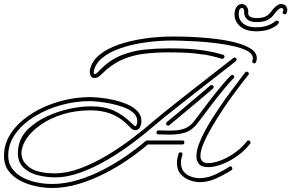

<svg xmlns="http://www.w3.org/2000/svg" viewBox="-73 -903 1452 957"><path d="M398 -514Q382 -514 377.5 -528Q373 -542 375 -554Q384 -598 422.5 -629.5Q461 -661 519.5 -681Q578 -701 648 -711Q718 -721 791 -721Q801 -721 835 -720.5Q869 -720 916.5 -717Q964 -714 1014 -707.5Q1064 -701 1108 -689Q1152 -677 1179.5 -658.5Q1207 -640 1207 -613Q1207 -602 1203 -593Q1200 -587 1194 -587Q1190 -587 1186.5 -591Q1183 -595 1185 -601Q1187 -604 1187 -607Q1187 -610 1187 -613Q1187 -634 1161 -648.5Q1135 -663 1093 -672.5Q1051 -682 1003 -688Q955 -694 910 -696.5Q865 -699 832.5 -700Q800 -701 791 -701Q716 -701 648 -691Q580 -681 526 -662Q472 -643 437.5 -615Q403 -587 395 -550Q395 -549 394.5 -547Q394 -545 394 -543Q394 -534 398 -534Q405 -534 413.5 -542Q422 -550 426 -555Q475 -605 532 -627.5Q589 -650 649 -656Q709 -662 766 -662Q849 -662 902 -656.5Q955 -651 987 -643.5Q1019 -636 1039 -630Q1046 -627 1046 -621Q1046 -616 1042 -612.5Q1038 -609 1033 -610Q1014 -616 983 -623.5Q952 -631 900 -636.5Q848 -642 766 -642Q702 -642 644.5 -635Q587 -628 534.5 -605Q482 -582 433 -533Q426 -526 417.5 -520Q409 -514 398 -514ZM186 34Q149 34 107.5 25.5Q66 17 29.5 -1.5Q-7 -20 -30 -50.5Q-53 -81 -53 -126Q-53 -179 -27.5 -224Q-2 -269 41.5 -305Q85 -341 140 -366.5Q195 -392 255.5 -405.5Q316 -419 374 -419Q393 -419 425 -416Q457 -413 492.5 -405Q528 -397 560 -383.5Q592 -370 612 -349Q632 -328 632 -299Q632 -295 631.5 -291.5Q631 -288 630 -283Q629 -276 622 -265Q615 -254 600 -254Q590 -254 576.5 -267.5Q563 -281 556 -288Q519 -322 475.5 -337.5Q432 -353 380 -353Q302 -353 238.5 -333Q175 -313 129 -280.5Q83 -248 58.5 -211Q34 -174 34 -139Q34 -98 74 -68.5Q114 -39 201 -39Q260 -39 326 -63.5Q392 -88 458.5 -127.5Q525 -167 585.5 -213Q646 -259 694 -301Q709 -314 739.5 -338.5Q770 -363 809.5 -394.5Q849 -426 891.5 -459Q934 -492 973.5 -523Q1013 -554 1044 -578Q1075 -602 1090 -614Q1092 -616 1096 -616Q1106 -616 1106 -605Q1106 -601 1102 -598Q1087 -586 1056.5 -562Q1026 -538 986.5 -507.5Q947 -477 904.5 -443.5Q862 -410 822.5 -379Q783 -348 752.5 -323.5Q722 -299 707 -286Q659 -244 598 -197.5Q537 -151 469 -110.5Q401 -70 332.5 -44.5Q264 -19 201 -19Q159 -19 116 -29.5Q73 -40 44.5 -67Q16 -94 16 -142Q16 -150 17 -158.5Q18 -167 20 -176Q30 -224 68.5 -261Q107 -298 161 -323Q215 -348 273 -360.5Q331 -373 380 -373Q447 -373 494.5 -351.5Q542 -330 586 -286Q589 -284 593 -280Q597 -276 601 -274Q607 -274 610 -288Q611 -291 611 -294Q611 -297 611 -300Q611 -324 591.5 -341Q572 -358 542 -369Q512 -380 479 -386.5Q446 -393 417.5 -396Q389 -399 374 -399Q304 -399 232.5 -379.5Q161 -360 101 -323.5Q41 -287 4.5 -237Q-32 -187 -32 -127Q-32 -90 -12.5 -63Q7 -36 39 -19Q71 -2 109.5 6Q148 14 186 14Q250 14 314.5 -5.5Q379 -25 441 -57Q503 -89 557 -126.5Q611 -164 654 -201Q654 -201 656.5 -202Q659 -203 660 -203H836Q846 -203 846 -193Q846 -183 836 -183H664Q621 -146 566 -108Q511 -70 448 -38Q385 -6 318.5 14Q252 34 186 34ZM964 -70Q932 -70 919 -85.5Q906 -101 906 -124Q906 -151 917.5 -182Q929 -213 943 -240Q957 -267 965 -280Q985 -314 1016 -360Q1047 -406 1082.5 -454Q1118 -502 1149 -542Q1152 -546 1157 -546Q1162 -546 1166 -540.5Q1170 -535 1165 -530Q1160 -524 1140.5 -499Q1121 -474 1094 -437.5Q1067 -401 1038 -357.5Q1009 -314 983.5 -270.5Q958 -227 942 -189.5Q926 -152 926 -127Q926 -90 964 -90Q992 -90 1027.5 -103.5Q1063 -117 1098 -142Q1133 -167 1158 -199Q1161 -203 1166 -203Q1171 -203 1174.5 -197Q1178 -191 1173 -186Q1148 -153 1111 -126.5Q1074 -100 1035.5 -85Q997 -70 964 -70ZM776 -232Q762 -232 747.5 -232.5Q733 -233 717 -233Q707 -233 707 -243Q707 -253 717 -253Q730 -253 744 -252.5Q758 -252 772 -252Q787 -252 802.5 -253Q818 -254 833 -258Q853 -263 869 -274Q885 -285 902 -309Q936 -355 970 -399Q1004 -443 1032.5 -477Q1061 -511 1078 -527Q1081 -530 1085 -530Q1090 -530 1093.5 -524Q1097 -518 1091 -513Q1075 -497 1047 -463.5Q1019 -430 985.5 -386.5Q952 -343 918 -297Q887 -254 852 -243Q817 -232 776 -232ZM765 -277Q755 -277 755 -287Q755 -292 759 -295Q782 -314 820 -345.5Q858 -377 899.5 -412.5Q941 -448 975 -477Q977 -479 981 -479Q992 -479 992 -468Q992 -465 988 -461Q954 -432 912.5 -397Q871 -362 833 -330.5Q795 -299 771 -279Q769 -277 765 -277ZM922 5Q901 5 874.5 -4Q848 -13 828.5 -34Q809 -55 809 -91Q809 -102 811 -113Q813 -124 817 -137Q820 -144 826 -144Q831 -144 834.5 -140.5Q838 -137 836 -131Q829 -110 829 -92Q829 -63 844 -46Q859 -29 881 -22Q903 -15 922 -15Q959 -15 997 -32Q1035 -49 1070 -72Q1074 -74 1075 -74Q1080 -74 1082.5 -70.5Q1085 -67 1085 -63Q1085 -58 1081 -55Q1045 -32 1004 -13.5Q963 5 922 5ZM1204 -747Q1153 -747 1124.5 -771.5Q1096 -796 1096 -831Q1096 -836 1096.5 -840.5Q1097 -845 1098 -849Q1101 -864 1110.5 -873.5Q1120 -883 1132 -883Q1136 -883 1142 -881Q1153 -878 1159.5 -865.5Q1166 -853 1164 -839Q1163 -828 1173 -820.5Q1183 -813 1205 -813Q1234 -813 1250 -820.5Q1266 -828 1279 -846Q1291 -863 1304 -873Q1317 -883 1327 -883Q1342 -883 1350.5 -875Q1359 -867 1359 -855Q1359 -845 1355 -837Q1353 -832 1345 -832Q1341 -832 1337.5 -835.5Q1334 -839 1337 -845Q1339 -848 1339 -850.5Q1339 -853 1339 -854Q1339 -863 1327 -863Q1323 -863 1313.5 -855Q1304 -847 1295 -834Q1279 -812 1259 -802.5Q1239 -793 1205 -793Q1174 -793 1159 -806.5Q1144 -820 1144 -841V-844Q1144 -859 1136 -863H1133Q1121 -863 1118 -845Q1117 -841 1117 -838Q1117 -835 1117 -831Q1117 -804 1139.5 -785.5Q1162 -767 1204 -767Q1235 -767 1258.5 -775Q1282 -783 1299 -797Q1304 -800 1308 -800Q1317 -800 1317 -792Q1317 -787 1311 -781Q1272 -747 1204 -747Z"/></svg>

Font: Neonderthaw
Style: Regular
Weight: 400
Designer: Robert E. Leuschke
Foundry: Robert E. Leuschke
Version: Version 1.010; ttfautohint (v1.8.3)